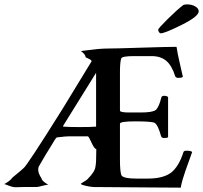

<svg xmlns="http://www.w3.org/2000/svg" viewBox="-46 -865 939 888"><path d="M801.8 -841.8Q807.6 -844.7 819.3 -844.7Q840.8 -844.7 856.9 -835.4Q873 -826.2 873 -812.5Q873 -789.1 794.4 -750Q715.8 -710.9 697.3 -710.9Q693.4 -710.9 689.5 -716.3Q685.5 -721.7 685.5 -727.5Q685.5 -733.4 729.5 -776.9Q773.4 -820.3 801.8 -841.8ZM398.4 -279.3V-528.3L246.1 -283.2Q245.1 -279.3 247.1 -279.3Q269.5 -277.3 322.3 -277.3Q376 -277.3 398.4 -279.3ZM455.1 -640.6Q486.3 -640.6 606.9 -644.5Q727.5 -648.4 770.5 -648.4Q774.4 -620.1 786.1 -569.8Q797.9 -519.5 799.8 -509.8Q794.9 -504.9 779.3 -504.9Q767.6 -504.9 764.6 -511.7Q749 -561.5 723.1 -583.5Q697.3 -605.5 655.3 -605.5H572.3Q518.6 -605.5 514.6 -594.7Q508.8 -578.1 508.8 -530.3V-353.5Q508.8 -344.7 551.8 -344.7H603.5Q659.2 -344.7 673.8 -356Q688.5 -367.2 700.2 -414.1Q702.1 -421.9 712.9 -421.9Q725.6 -421.9 731.4 -416V-230.5Q727.5 -226.6 713.9 -226.6Q702.1 -226.6 699.2 -234.4Q684.6 -288.1 668.9 -296.9Q655.3 -303.7 580.1 -303.7Q508.8 -303.7 508.8 -293V-125Q508.8 -66.4 516.6 -52.7Q528.3 -39.1 583 -39.1H638.7Q708 -39.1 745.1 -66.4Q781.2 -94.7 802.7 -162.1Q804.7 -168 816.4 -168Q836.9 -168 842.8 -162.1Q839.8 -153.3 828.6 -122.1Q817.4 -90.8 811.5 -74.7Q805.7 -58.6 798.8 -35.2Q792 -11.7 790 2.9Q752 2.9 584 1.5Q416 0 385.7 0Q376 -1 366.2 -2.4Q356.4 -3.9 349.6 -5.9Q342.8 -7.8 337.4 -9.3Q332 -10.7 329.6 -12.7Q327.1 -14.6 328.1 -15.6Q329.1 -16.6 336.4 -21Q343.8 -25.4 350.6 -29.8Q357.4 -34.2 359.4 -37.1Q393.6 -71.3 395.5 -94.7Q399.4 -110.4 399.4 -175.8Q390.6 -175.8 377.4 -205.1Q364.3 -234.4 360.4 -234.4H269.5Q259.8 -234.4 252.4 -233.4Q245.1 -232.4 235.4 -231.4Q225.6 -230.5 216.8 -229.5Q212.9 -229.5 187.5 -185.5Q170.9 -160.2 133.8 -95.7Q124 -73.2 145.5 -41Q146.5 -35.2 151.4 -29.8Q156.2 -24.4 161.6 -21Q167 -17.6 171.9 -13.7L177.7 -10.7Q168.9 -10.7 151.4 -5.9Q133.8 -1 124 0Q68.4 -1 23.4 1Q9.8 0 -4.4 -5.9Q-18.6 -11.7 -26.4 -13.7Q0 -27.3 11.7 -43.9Q59.6 -83 63.5 -87.9Q78.1 -97.7 243.2 -361.3L377.9 -582Q377 -585.9 371.6 -589.4Q366.2 -592.8 359.4 -595.7Q352.5 -598.6 350.6 -599.6Q348.6 -614.3 328.1 -628.9Q331.1 -628.9 355.5 -632.3Q379.9 -635.7 405.8 -638.2Q431.6 -640.6 455.1 -640.6Z"/></svg>

Font: Crimson
Style: Semibold
Weight: 600
Version: Version 0.8